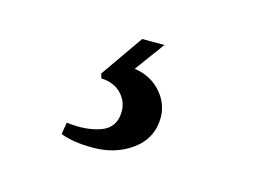

<svg xmlns="http://www.w3.org/2000/svg" viewBox="-47 -72 495 375"><g transform="rotate(15 200.0 115.0)"><path d="M97 220 101 196Q141 201 170 190.5Q199 180 199 147Q199 126 184 111Q169 96 144 95L141 86L201 0H246L202 60Q238 65 259.5 92.5Q281 120 274 157Q267 190 235.5 210Q204 230 163 230Q122 230 97 220Z"/></g></svg>

Font: Heuristica
Style: Italic
Weight: 400
Italic angle: -13°
Version: Version 1.0.2